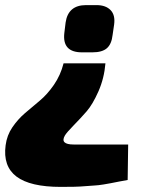

<svg xmlns="http://www.w3.org/2000/svg" viewBox="-48 -538 603 752"><path d="M289 -518H330Q366 -518 385 -498.5Q404 -479 399 -442L393 -401Q389 -365 370.5 -349Q352 -333 314 -333H273Q195 -333 204 -409L209 -450Q219 -518 289 -518ZM201 -290H365Q360 -231 337.5 -180Q315 -129 291 -101.5Q267 -74 240 -46.5Q213 -19 206 -7Q186 28 241 28H454L452 167Q445 168 419 173Q393 178 386 179.5Q379 181 357.5 184.5Q336 188 323 188.5Q310 189 288 191Q266 193 242.5 193.5Q219 194 190 194Q70 194 16.5 153.5Q-37 113 -26 31Q-21 -8 0.5 -39.5Q22 -71 50 -95Q78 -119 107.5 -143.5Q137 -168 163 -205.5Q189 -243 201 -290Z"/></svg>

Font: Exo 2.0 Black
Style: Italic
Weight: 900
Italic angle: -8°
Designer: Natanael Gama
Version: Version 1.001;PS 001.001;hotconv 1.0.70;makeotf.lib2.5.58329